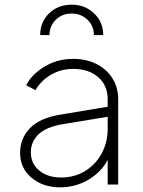

<svg xmlns="http://www.w3.org/2000/svg" viewBox="-20 -790 614 822"><path d="M66 -136Q66 -196 107 -240Q148 -284 237 -299L441 -333V-365Q441 -424 400.5 -459.5Q360 -495 293 -495Q242 -495 199 -470.5Q156 -446 132 -404L92 -425Q116 -472 171 -505Q226 -538 293 -538Q349 -538 393 -516Q437 -494 461.5 -454.5Q486 -415 486 -365V0H441V-106Q417 -57 361.5 -22.5Q306 12 237 12Q164 12 115 -29Q66 -70 66 -136ZM241 -30Q300 -30 345.5 -58.5Q391 -87 416 -134.5Q441 -182 441 -238V-290L252 -259Q178 -247 145 -215Q112 -183 112 -138Q112 -89 148.5 -59.5Q185 -30 241 -30ZM287 -770Q344 -770 383 -732.5Q422 -695 422 -640H382Q382 -679 354.5 -705.5Q327 -732 287 -732Q246 -732 219 -705.5Q192 -679 192 -640H152Q152 -696 190.5 -733Q229 -770 287 -770Z"/></svg>

Font: Eudoxus Sans ExtraLight
Style: Regular
Weight: 200
Designer: Stijn de Vries
Foundry: tokotype
Version: Version 2.005